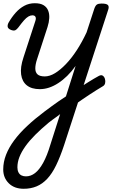

<svg xmlns="http://www.w3.org/2000/svg" viewBox="-50 -537 735 1191"><path d="M420 25Q438 11 457.5 -2Q477 -15 496 -26.5Q515 -38 532 -48.5Q549 -59 563 -66Q578 -74 587.5 -67.5Q597 -61 601 -47.5Q605 -34 602 -21Q599 -8 588 -2Q569 9 547 23Q525 37 502 52Q479 67 456 83Q433 99 412 114ZM97 634Q39 634 4.5 600Q-30 566 -30 514Q-30 468 -12.5 423Q5 378 38 333.5Q71 289 118.5 244.5Q166 200 226 155Q249 138 270.5 122Q292 106 314 91Q336 76 359 61L419 -128Q394 -93 367 -66.5Q340 -40 311.5 -21.5Q283 -3 254.5 6.5Q226 16 197 16Q146 16 116.5 -7.5Q87 -31 81 -75.5Q75 -120 96 -182L169 -406Q175 -423 170 -432.5Q165 -442 151 -442Q139 -442 126 -434.5Q113 -427 98.5 -410.5Q84 -394 64 -367Q54 -354 45 -349.5Q36 -345 19 -351Q-1 -359 -2.5 -371.5Q-4 -384 4 -398Q23 -431 47 -458Q71 -485 100.5 -501Q130 -517 166 -517Q200 -517 220 -505Q240 -493 248.5 -472Q257 -451 255.5 -424.5Q254 -398 245 -370L180 -170Q169 -137 169 -112.5Q169 -88 183 -75.5Q197 -63 228 -63Q258 -63 291 -83Q324 -103 359 -139.5Q394 -176 426.5 -226Q459 -276 487 -336L535 -483Q542 -503 551.5 -509Q561 -515 580 -515Q611 -515 619.5 -505.5Q628 -496 621 -476L347 365Q323 437 298 488.5Q273 540 243 572Q213 604 177 619Q141 634 97 634ZM111 557Q141 557 167.5 536.5Q194 516 218 472.5Q242 429 262 362L323 171Q311 180 299 189Q287 198 275.5 206Q264 214 253 223Q205 263 168.5 299.5Q132 336 107.5 370.5Q83 405 70.5 437Q58 469 58 501Q58 519 64.5 532Q71 545 83 551Q95 557 111 557Z"/></svg>

Font: Playwrite CU
Style: Regular
Weight: 400
Designer: Veronika Burian, José Scaglione
Foundry: TypeTogether
Version: Version 1.002